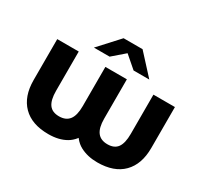

<svg xmlns="http://www.w3.org/2000/svg" viewBox="-151 -975 1292 1207"><g transform="rotate(30 495.5 -371.5)"><path d="M318.1 7.6Q197.2 7.6 132.9 -57.5Q68.5 -122.6 68.5 -240.8V-537.9H224.5V-252.8Q224.5 -186.1 247.5 -154.5Q270.4 -122.9 320.1 -122.9Q369.6 -122.9 393.8 -154.5Q417.9 -186.1 417.9 -252.8V-537.9H573.9V-252.8Q573.9 -186.1 598.1 -154.5Q622.2 -122.9 671.7 -122.9Q721.4 -122.9 744.1 -154.5Q766.7 -186.1 766.7 -252.8V-537.9H922.7V-240.8Q922.7 -122.6 858.4 -57.5Q794.1 7.6 673.1 7.6Q601.9 7.6 548.1 -21.3Q494.2 -50.2 463.8 -124.6H527Q498.3 -53.2 446.1 -22.8Q393.9 7.6 318.1 7.6ZM294.7 -607 426.9 -751.3H564.6L696.8 -607H582.7L444.4 -726.7H547.1L408.7 -607Z"/></g></svg>

Font: Montserrat Alternates Thin
Style: Regular
Weight: 100
Designer: Julieta Ulanovsky
Foundry: Julieta Ulanovsky
Version: Version 9.000